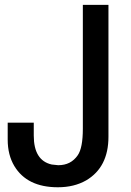

<svg xmlns="http://www.w3.org/2000/svg" viewBox="-20 -749 540 791"><path d="M321.3 -729H426.8V-185.5Q426.8 -60.1 335 -5.9Q310.1 8.3 281 15.4Q252 22.5 218.3 22.5Q91.8 22.5 39.1 -64.9Q11.7 -110.8 11.7 -173.8V-243.7H119.1V-190.4Q119.1 -87.9 192.9 -71.3H192.4L219.7 -68.4Q246.1 -68.4 266.1 -78.6Q286.1 -88.9 300.3 -109.4Q321.3 -139.6 321.3 -218.8Z"/></svg>

Font: SolaimanLipi
Style: Bold
Weight: 700
Designer: Solaiman Karim
Foundry: Al Mamun Sumon
Version: Version 2.000